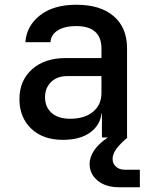

<svg xmlns="http://www.w3.org/2000/svg" viewBox="-20 -580 640 810"><path d="M245 10Q161 10 111.5 -37.5Q62 -85 62 -162Q62 -240 115 -287.5Q168 -335 256 -335H408V-375Q408 -470 301 -470Q253 -470 224 -452Q195 -434 193 -402H87Q92 -471 149 -515.5Q206 -560 302 -560Q404 -560 460 -511.5Q516 -463 516 -376V0H518Q484 29 469.5 50Q455 71 455 90Q455 110 469 123Q483 136 507 136H570V210H483Q426 210 392 182Q358 154 358 111Q358 84 376.5 55.5Q395 27 435 0H410V-103H409Q402 -50 359 -20Q316 10 245 10ZM276 -79Q337 -79 372.5 -108.5Q408 -138 408 -188V-259H264Q221 -259 195.5 -234Q170 -209 170 -170Q170 -128 198 -103.5Q226 -79 276 -79Z"/></svg>

Font: JetBrains Mono NL SemiBold
Style: Regular
Weight: 600
Designer: Philipp Nurullin, Konstantin Bulenkov
Foundry: JetBrains
Version: Version 2.304; ttfautohint (v1.8.4.7-5d5b)